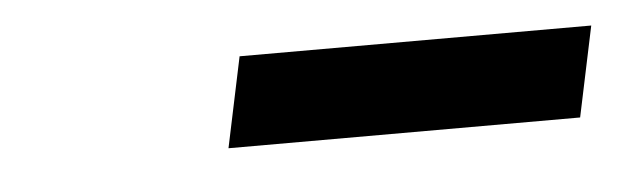

<svg xmlns="http://www.w3.org/2000/svg" viewBox="-24 -706 524 161"><g transform="rotate(-5 238.0 -626.0)"><path d="M180 -664 164 -588H460L476 -664Z"/></g></svg>

Font: LT Wave Medium
Style: Italic
Weight: 500
Designer: Daniel Lyons
Version: Version 2.5 (Glyphs App)